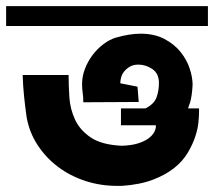

<svg xmlns="http://www.w3.org/2000/svg" viewBox="-22 -577 699 627"><path d="M376 30H361Q305 30 255.5 13.5Q206 -3 167 -32.5Q128 -62 101 -103Q74 -144 65 -194Q60 -229 56.5 -263.5Q53 -298 52 -332H202Q202 -299 204.5 -260Q207 -221 223 -186.5Q239 -152 274.5 -128Q310 -104 376 -101Q408 -102 429.5 -109Q451 -116 463.5 -125.5Q476 -135 481.5 -145.5Q487 -156 487 -164V-168H373V-223H453Q481 -237 489 -258.5Q497 -280 497 -306Q497 -337 475.5 -351.5Q454 -366 430 -366Q413 -366 401.5 -359Q390 -352 383 -343Q376 -334 373.5 -324Q371 -314 371 -308V-305L427 -294L431 -244L250 -243Q250 -260 248 -274Q246 -288 246 -302Q246 -328 255.5 -352.5Q265 -377 280.5 -397.5Q296 -418 316 -433Q336 -448 356 -454Q401 -467 437 -467Q482 -467 514.5 -450Q547 -433 567.5 -407.5Q588 -382 597.5 -353Q607 -324 607 -300Q605 -264 599 -243L592 -223H628V-211Q628 -199 626 -177.5Q624 -156 615.5 -130.5Q607 -105 591 -78Q575 -51 547 -28.5Q519 -6 477 10Q435 26 376 30ZM657 -557V-492H-2V-557Z"/></svg>

Font: Shorif Bongobondhu ANSI V1
Style: Regular
Weight: 400
Designer: Shorif Uddin Shishir, Shorif art & Design, e-mail : shorifart@gmail.com, facebook : Shorif2001
Foundry: Lipighor Font Foundry
Version: Designed by Shorif Uddin Shishir | Developed by Niladri Shek